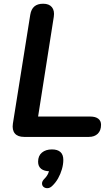

<svg xmlns="http://www.w3.org/2000/svg" viewBox="-20 -733 602 1028"><path d="M109 0Q75 0 59.5 -18.5Q44 -37 49 -71L142 -654Q147 -684 164 -698.5Q181 -713 211 -713Q243 -713 258 -694.5Q273 -676 268 -643L184 -109H463Q491 -109 506 -97.5Q521 -86 521 -65Q521 -34 503.5 -17Q486 0 456 0ZM260 262Q248 274 235 274.5Q222 275 213.5 268Q205 261 205 249Q205 237 218 224Q232 210 238.5 194.5Q245 179 247 163L248 184Q217 184 200.5 171Q184 158 184 133Q184 101 204.5 84Q225 67 258 67Q288 67 303.5 81Q319 95 319 123Q319 147 311.5 173Q304 199 291 222Q278 245 260 262Z"/></svg>

Font: Nunito ExtraLight
Style: Italic
Weight: 200
Italic angle: -9°
Designer: Vernon Adams
Foundry: Vernon Adams
Version: Version 3.602